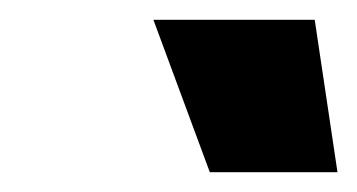

<svg xmlns="http://www.w3.org/2000/svg" viewBox="-20 -763 361 194"><path d="M192 -589H321L298 -743H135Z"/></svg>

Font: Geist ExtraBold
Style: Italic
Weight: 800
Italic angle: -12°
Designer: Basement.studio, Andrés Briganti, Mateo Zaragoza
Foundry: Basement.studio, Vercel, Andrés Briganti, Guido Ferreyra, Mateo Zaragoza
Version: Version 1.500